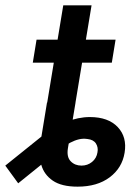

<svg xmlns="http://www.w3.org/2000/svg" viewBox="-83 -696 531 726"><path d="M210.4 9.8Q149.9 9.8 116.7 -12.9Q83.5 -35.6 73 -73Q62.5 -110.4 69.3 -153.3L94.7 -308.1H202.6L173.8 -135.3Q168.5 -102.5 184.3 -86.2Q200.2 -69.8 225.1 -69.8Q248 -69.8 265.1 -83.7Q282.2 -97.7 285.6 -120.1Q289.1 -138.7 279.8 -153.3Q270.5 -168 247.6 -170.4Q231.4 -172.9 215.6 -169.2Q199.7 -165.5 182.6 -156.5Q165.5 -147.5 145.5 -131.8L-14.2 -2.9L-63 -69.8L78.6 -183.6Q118.2 -215.8 165.5 -234.6Q212.9 -253.4 256.8 -253.4Q326.2 -253.4 362.1 -215.6Q397.9 -177.7 388.2 -118.7Q378.9 -61 331.8 -25.6Q284.7 9.8 210.4 9.8ZM76.7 -194.3 156.2 -675.8H263.2L183.6 -194.3ZM41 -459 55.2 -545.9H354L339.8 -459Z"/></svg>

Font: Inter Medium
Style: Italic
Weight: 500
Italic angle: -9.3988°
Designer: Rasmus Andersson
Foundry: rsms
Version: Version 4.001;git-66647c0bb